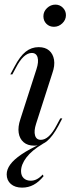

<svg xmlns="http://www.w3.org/2000/svg" viewBox="-20 -635 322 852"><path d="M131.5 11.3Q102.4 11.3 84.7 -4Q66.9 -19.4 62.9 -45.6Q58.9 -71.8 70.2 -105.6L141.9 -328.2Q152.4 -360.5 146.8 -380.2Q141.1 -400 121 -400Q103.2 -400 85.5 -383.9Q67.7 -367.7 50.8 -334.7L34.7 -304.8H25.8L44.4 -339.5Q68.5 -385.5 94 -405.6Q119.4 -425.8 151.6 -425.8Q180.6 -425.8 198 -410.9Q215.3 -396 219.8 -369.8Q224.2 -343.5 212.1 -309.7L140.3 -86.3Q129.8 -54 135.5 -34.3Q141.1 -14.5 161.3 -14.5Q197.6 -14.5 231.5 -79.8L247.6 -109.7H256.5L238.7 -75.8Q213.7 -29.8 189.1 -9.3Q164.5 11.3 131.5 11.3ZM219.4 -516.1Q199.2 -516.1 185.9 -529.4Q172.6 -542.7 172.6 -562.9Q172.6 -583.9 188.7 -599.2Q204.8 -614.5 225.8 -614.5Q245.2 -614.5 258.9 -600.8Q272.6 -587.1 272.6 -567.7Q272.6 -546.8 256.5 -531.5Q240.3 -516.1 219.4 -516.1ZM78.2 197.6Q46.8 197.6 28.2 181.5Q9.7 165.3 9.7 138.7Q9.7 116.9 25.4 95.2Q41.1 73.4 75.4 50Q109.7 26.6 165.3 1.6L170.2 3.2Q121 32.3 97.2 63.7Q73.4 95.2 73.4 124.2Q73.4 144.4 85.1 155.6Q96.8 166.9 116.9 166.9Q144.4 166.9 169.4 139.5L173.4 146.8Q152.4 172.6 129 185.1Q105.6 197.6 78.2 197.6Z"/></svg>

Font: Playfair 144pt
Style: Italic
Weight: 400
Italic angle: -15.6°
Designer: Claus Eggers Sørensen
Foundry: Claus Eggers Sørensen
Version: Version 2.001;gftools[0.9.30]